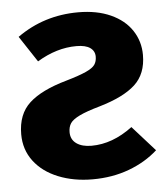

<svg xmlns="http://www.w3.org/2000/svg" viewBox="-45 -589 562 647"><g transform="rotate(-5 235.5 -265.5)"><path d="M448 -386Q448 -322 409 -286Q370 -250 288 -226Q242 -213 218.5 -201.5Q195 -190 187 -178Q179 -166 179 -148Q179 -123 198 -109.5Q217 -96 249 -96Q320 -96 388 -147L464 -62Q423 -25 366.5 -4Q310 17 243 17Q179 17 127 -4Q75 -25 45.5 -64Q16 -103 16 -155Q16 -223 57 -260.5Q98 -298 183 -322Q228 -335 251 -345.5Q274 -356 281.5 -367Q289 -378 289 -394Q289 -413 273.5 -424Q258 -435 227 -435Q160 -435 94 -395L36 -483Q127 -548 243 -548Q306 -548 352.5 -527Q399 -506 423.5 -469Q448 -432 448 -386Z"/></g></svg>

Font: FiraGOUPP
Style: Bold
Weight: 700
Designer: bBox Type
Foundry: bBox Type GmbH
Version: Version 1.001